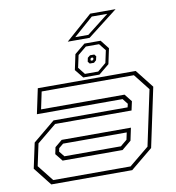

<svg xmlns="http://www.w3.org/2000/svg" viewBox="-95 -983 978 1068"><g transform="rotate(-10 394.0 -449.0)"><path d="M108 0 27 -103 57.5 -245.5 182 -348.5H600.5L605 -368L581 -398.5H97L127 -540H680L761 -437L690 -103L565 0ZM123 -22H559.5L671.5 -114L738 -427L666 -518.5H145L124.5 -421H596L630 -378L619 -327.5H187.5L77.5 -237L51 -113ZM193 -119.5 159 -162 167 -200 208 -234H599L584 -163L531.5 -119.5ZM207 -141.5H526L563 -172L571.5 -212H212L186.5 -191L182.5 -172ZM386.5 -555 347.5 -603.5 366 -690.5 425.5 -739.5H517L555.5 -690.5L537 -603.5L478 -555ZM399 -573H474L521.5 -613L536.5 -682.5L505 -722H430.5L382.5 -682.5L367.5 -613ZM435.5 -625 426 -637 430.5 -658.5 445 -670H469L478 -658.5L473 -637L459.5 -625ZM446 -639.5H454.5L458.5 -643L460.5 -651.5L457.5 -655H449L445 -651.5L443 -643ZM336 -766 486 -898H629.5L459.5 -766ZM381.5 -783.5H455.5L579.5 -880.5H492Z"/></g></svg>

Font: Tourney Expanded ExtraLight
Style: Italic
Weight: 200
Width: 7
Italic angle: -12°
Designer: Tyler Finck
Foundry: Etcetera Type Co
Version: Version 1.010; ttfautohint (v1.8.3)